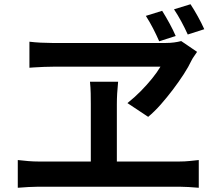

<svg xmlns="http://www.w3.org/2000/svg" viewBox="-20 -878 1040 907"><path d="M746 -827Q763 -800 780.5 -768Q798 -736 810 -708L732 -683Q719 -713 703 -744Q687 -775 669 -803ZM880 -858Q897 -832 914.5 -800.5Q932 -769 945 -740L867 -715Q853 -746 836.5 -776.5Q820 -807 802 -834ZM911 -633Q904 -622 897 -612.5Q890 -603 885 -593Q871 -563 848 -527.5Q825 -492 797 -455Q769 -418 739.5 -384.5Q710 -351 680 -326L582 -391Q616 -418 645 -447.5Q674 -477 698 -506.5Q722 -536 738 -563Q720 -563 681.5 -563Q643 -563 592 -563Q541 -563 486 -563Q431 -563 380 -563Q329 -563 290.5 -563Q252 -563 234 -563Q215 -563 187.5 -562Q160 -561 139.5 -559.5Q119 -558 119 -558V-681Q143 -678 172 -676.5Q201 -675 226 -675Q248 -675 289.5 -675Q331 -675 383.5 -675Q436 -675 492.5 -675Q549 -675 601.5 -675Q654 -675 696.5 -675Q739 -675 763 -675Q784 -675 802.5 -677.5Q821 -680 836 -684ZM532 -386Q532 -375 532 -350.5Q532 -326 532 -293Q532 -260 532 -225Q532 -190 532 -157Q532 -124 532 -98.5Q532 -73 532 -61H409Q409 -73 409 -98.5Q409 -124 409 -156.5Q409 -189 409 -224.5Q409 -260 409 -292.5Q409 -325 409 -350Q409 -375 409 -387Q409 -410 408.5 -437Q408 -464 405 -492H538Q535 -463 533.5 -436.5Q532 -410 532 -386ZM64 -122Q89 -119 114 -117Q139 -115 162 -115H827Q853 -115 876.5 -117.5Q900 -120 919 -122V9Q898 7 871 5.5Q844 4 827 4H162Q140 4 115 5.5Q90 7 64 9Z"/></svg>

Font: Noto Sans SC Thin SemiBold
Style: Regular
Weight: 600
Version: Version 2.004-H2;hotconv 1.0.118;makeotfexe 2.5.65603